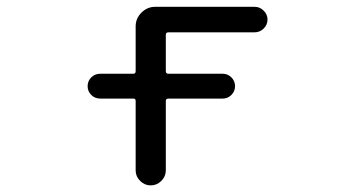

<svg xmlns="http://www.w3.org/2000/svg" viewBox="-20 -567 1040 566"><path d="M275.4 -276.4Q259.8 -276.4 249 -287.1Q238.3 -297.9 238.3 -313Q238.3 -328.1 249 -338.9Q259.8 -349.6 275.4 -349.6H373Q379.9 -349.6 379.9 -357.4V-489.3Q379.9 -512.7 397 -529.8Q414.1 -546.9 437.5 -546.9H730.5Q746.1 -546.9 757.3 -535.6Q768.6 -524.4 768.6 -509.3Q768.6 -494.1 757.3 -482.9Q746.1 -471.7 730.5 -471.7H476.6Q468.8 -471.7 468.8 -464.8V-357.4Q468.8 -349.6 476.6 -349.6H636.7Q651.4 -349.6 662.1 -338.9Q672.9 -328.1 672.9 -313Q672.9 -297.9 662.1 -287.1Q651.4 -276.4 636.7 -276.4H476.6Q468.8 -276.4 468.8 -269.5V-64.5Q468.8 -46.9 455.6 -33.7Q442.4 -20.5 424.3 -20.5Q406.2 -20.5 393.1 -33.7Q379.9 -46.9 379.9 -64.5V-269.5Q379.9 -276.4 373 -276.4Z"/></svg>

Font: Rounded Mgen+ 1m regular
Style: Regular
Weight: 400
Designer: [Source Han Sans]
Ryoko NISHIZUKA  (kana & ideographs); Paul D. Hunt (Latin, Greek & Cyrillic); Wenlong ZHANG  (bopomofo
Version: Version 1.059.20150602